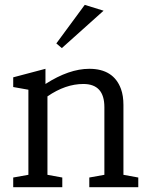

<svg xmlns="http://www.w3.org/2000/svg" viewBox="-20 -782 624 802"><path d="M328.1 -431.2Q253.4 -431.2 178.2 -379.4V-51.8L240.2 -40.5V0H35.2V-40.5L98.6 -51.8V-407.2L35.2 -418.5V-459L169.9 -494.6V-431.2Q268.6 -494.6 353 -494.6Q454.6 -494.6 485.4 -410.2Q495.6 -381.8 495.6 -343.8V-51.8L557.6 -40.5V0H353V-40.5L416 -51.8V-334.5Q416 -431.2 328.1 -431.2ZM412.6 -737.3 238.3 -581.1 215.3 -600.6 334 -761.7Z"/></svg>

Font: Habibi
Style: Regular
Weight: 400
Designer: Magnus Gaarde
Foundry: Magnus Gaarde
Version: Version 1.001